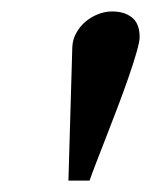

<svg xmlns="http://www.w3.org/2000/svg" viewBox="-20 -734 265 337"><path d="M225.1 -668.9Q225.1 -661.1 219.7 -642.3Q214.4 -623.5 205.8 -598.9Q197.3 -574.2 186.8 -546.6Q176.3 -519 166.5 -493.9Q156.7 -468.8 148.7 -448Q140.6 -427.2 137.2 -417H100.1L106.9 -650.9Q107.4 -664.6 113.8 -676Q120.1 -687.5 129.9 -695.8Q139.6 -704.1 151.9 -709Q164.1 -713.9 176.8 -713.9Q198.7 -713.9 211.9 -703.1Q225.1 -692.4 225.1 -668.9Z"/></svg>

Font: Charis SIL Phon
Style: Bold Italic
Weight: 700
Italic angle: -11°
Foundry: SIL International
Version: Version 5.000